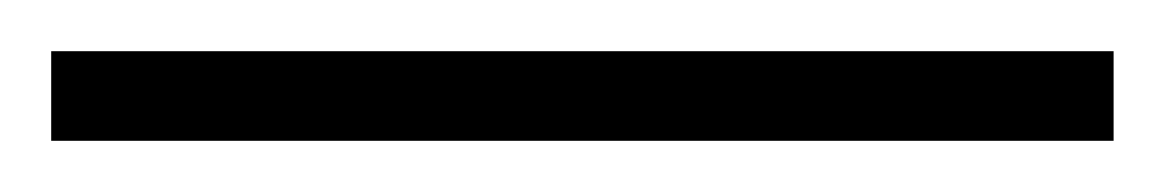

<svg xmlns="http://www.w3.org/2000/svg" viewBox="-22 70 455 75"><path d="M-2 90V125H413V90Z"/></svg>

Font: Noto Sans Gurmukhi UI ExtraLight
Style: Regular
Weight: 200
Designer: Jelle Bosma - Monotype Design Team
Foundry: Monotype Imaging Inc.
Version: Version 2.004